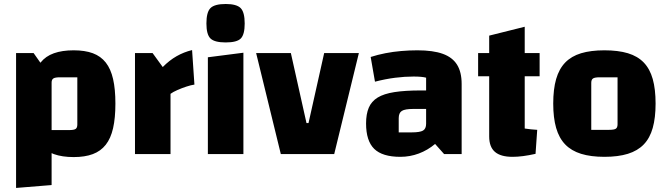

<svg xmlns="http://www.w3.org/2000/svg" viewBox="-20 -763 3304 951"><path d="M345 15Q287.8 15 246.9 0.3Q206 -14.4 181.1 -45.8Q156.2 -77.2 144.4 -127.7Q132.6 -178.2 132.6 -250Q132.6 -321.6 144.4 -371.8Q156.2 -422.1 181.1 -453.4Q206 -484.7 246.9 -499.2Q287.8 -513.8 345 -513.8Q400.7 -513.8 439.9 -499.3Q479.1 -484.7 503.9 -453.2Q528.7 -421.6 540.1 -371.5Q551.6 -321.4 551.6 -250Q551.6 -178.6 540.1 -128.1Q528.7 -77.6 503.8 -46Q478.8 -14.3 439.7 0.3Q400.5 15 345 15ZM235.6 -118.7H322.3Q346.2 -118.7 354.6 -124.4Q363 -130.2 363 -146V-380.1H276.3Q253.3 -380.1 244.5 -374.5Q235.6 -368.8 235.6 -354ZM59.6 167.9V-500H146.6L235.6 -373.4V153.6Z M735.9 -500 786.1 -430.9Q818.9 -464.3 854.7 -484.6Q890.5 -505 931.4 -515L943 -344Q926.5 -341.8 902.9 -334Q879.3 -326.2 858.2 -316.8Q837 -307.5 824.6 -298.3V0H648.6V-500Z M1009.6 -479.3 1185.6 -501.9V0H1009.6ZM1097.8 -552.8Q1042.6 -552.8 1022.5 -572.4Q1002.4 -592 1002.4 -647Q1002.4 -702.9 1022.6 -723Q1042.8 -743.2 1098.1 -743.2Q1151.8 -743.2 1171.9 -723Q1192 -702.7 1192 -646.7Q1192 -592.2 1172.8 -572.5Q1153.6 -552.8 1097.8 -552.8Z M1248.7 -500H1420.7L1498.1 -153.4H1508.1L1585.6 -500H1757.5L1635.4 0H1370.9Z M1962.9 13.8Q1874.1 13.8 1833.6 -25.6Q1793.2 -65.1 1793.2 -151.4Q1793.2 -198.1 1806.6 -229.6Q1820 -261.1 1850.7 -279.9Q1881.3 -298.6 1933.6 -306.8Q1985.9 -315 2064.2 -315H2120.6V-223.4H2026.8Q1985.8 -223.4 1970.4 -213.6Q1954.9 -203.9 1954.9 -177.5V-107.3H2019Q2059.9 -107.3 2075.2 -116.2Q2090.6 -125.2 2090.6 -150.1V-378.2Q2070.3 -383.9 2028.4 -383.9Q1984.8 -383.9 1937.2 -377.9Q1889.7 -371.9 1837.3 -358.4L1816 -480.8Q1850.8 -492 1888.8 -499.4Q1926.7 -506.8 1967.1 -510.3Q2007.6 -513.8 2047.6 -513.8Q2124.8 -513.8 2172.9 -496.5Q2221 -479.2 2243.8 -442.6Q2266.6 -406 2266.6 -347.2V0H2179.6L2135.1 -50Q2098.3 -19 2054.4 -2.6Q2010.6 13.8 1962.9 13.8Z M2518.8 13.8Q2459.8 13.8 2431.4 -10.8Q2403 -35.4 2403 -87V-586.5L2579 -630.5V-126.4Q2595.3 -123.9 2610.1 -122.4Q2625 -120.9 2640.9 -119.9L2632.6 -1Q2599.3 6.5 2570.9 10.2Q2542.4 13.8 2518.8 13.8ZM2348.2 -385.4V-500H2652.8V-385.4Z M2973.7 13.8Q2906.4 13.8 2858.2 -1.1Q2810 -16 2779.5 -47.6Q2749.1 -79.1 2734.6 -129.4Q2720.2 -179.6 2720.2 -250Q2720.2 -321.2 2734.6 -371.4Q2749.1 -421.6 2779.5 -453.2Q2810 -484.7 2858.2 -499.3Q2906.4 -513.8 2973.7 -513.8Q3042 -513.8 3090.2 -499.3Q3138.4 -484.7 3168.7 -453.2Q3199 -421.6 3213.1 -371.5Q3227.2 -321.4 3227.2 -250Q3227.2 -179.6 3213.1 -129.4Q3199 -79.1 3168.6 -47.6Q3138.1 -16 3089.9 -1.1Q3041.7 13.8 2973.7 13.8ZM2908.6 -119.9H2997.6Q3022.1 -119.9 3030.4 -125.6Q3038.8 -131.4 3038.8 -147.2V-380.1H2949.7Q2926.3 -380.1 2917.4 -374.4Q2908.6 -368.6 2908.6 -352.8Z"/></svg>

Font: Changa
Style: Regular
Weight: 400
Designer: Eduardo Rodriguez Tunni
Foundry: Eduardo Rodriguez Tunni
Version: Version 3.003